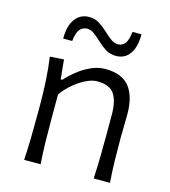

<svg xmlns="http://www.w3.org/2000/svg" viewBox="-112 -843 827 933"><g transform="rotate(15 302.0 -376.5)"><path d="M95.8 0H178.4Q174.7 -57.6 173.5 -110.7Q172.4 -163.8 172.4 -225.9V-349.3Q194.6 -381 224.5 -406Q254.4 -431 285.2 -445.9Q316 -460.7 340.7 -460.7Q402.9 -460.7 426.7 -425.8Q450.5 -390.9 450.5 -322.1V-225.9Q450.5 -163.8 449.5 -110.7Q448.6 -57.6 445.6 0H527.5Q523.2 -57.6 522.1 -111.1Q521 -164.6 521 -228.7Q521 -251.5 522 -280.8Q522.9 -310.1 522.9 -343.5Q522.9 -433.7 485 -481.2Q447.1 -528.8 362.5 -528.8Q326.3 -528.8 290.4 -512.1Q254.5 -495.5 224.4 -471.1Q194.3 -446.8 174.6 -423.9H166.1L156.5 -521.5L86.5 -516.8Q94.8 -457.6 98.1 -397.4Q101.4 -337.3 101.4 -280.7V-228.7Q101.4 -164.6 100.2 -111.1Q99 -57.6 95.8 0ZM395.2 -603.2Q439.2 -603.2 464 -637.7Q488.8 -672.3 488.8 -737H443.5Q439.5 -699.1 427.5 -680.3Q415.4 -661.6 390 -660Q369.5 -661.1 351.3 -675.1Q333.1 -689.1 314.1 -707.1Q295.1 -725.2 273 -738.9Q250.8 -752.6 222.6 -752.6Q178 -752.6 152.2 -717.8Q126.4 -683.1 126.4 -618.4H171.9Q175.6 -656.6 188.7 -675.2Q201.8 -693.7 226.5 -695.3Q247.6 -694.3 265.8 -680.3Q284 -666.3 302.9 -648.2Q321.8 -630.2 344.2 -616.7Q366.6 -603.2 395.2 -603.2Z"/></g></svg>

Font: Pinar-VF-FD
Style: Regular
Weight: 300
Designer: Amin Abedi
Version: Version 3.0